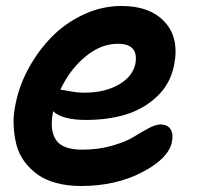

<svg xmlns="http://www.w3.org/2000/svg" viewBox="-20 -536 663 640"><path d="M250 84Q205.1 84 168 74Q130.9 64 105.2 45.7Q79.6 27.3 61 2Q42.5 -23.4 34.7 -54Q26.9 -84.5 25.4 -119.1Q23.9 -153.8 32.2 -190.9Q44.4 -252 76.2 -309.8Q107.9 -367.7 153.3 -413.8Q198.7 -460 259.5 -488Q320.3 -516.1 384.8 -516.1Q480.5 -516.1 529.5 -462.4Q578.6 -408.7 560.1 -317.9Q547.9 -256.3 503.4 -214.4Q459 -172.4 399.2 -154.3Q339.4 -136.2 267.1 -136.2Q187.5 -136.2 157.2 -165Q144.5 -102.5 166.5 -69.8Q188.5 -37.1 253.9 -37.1Q307.6 -37.1 353.5 -50.3Q399.4 -63.5 424.6 -79.1Q449.7 -94.7 474.1 -107.9Q498.5 -121.1 514.2 -121.1Q538.6 -121.1 548.6 -105.2Q558.6 -89.4 553.2 -63Q542 -7.8 453.9 38.1Q365.7 84 250 84ZM181.2 -236.8Q187.5 -236.8 212.9 -231.9Q238.3 -227.1 261.2 -227.1Q328.6 -227.1 375.2 -253.7Q421.9 -280.3 431.2 -323.2Q443.4 -390.1 373 -390.1Q315.9 -390.1 263.9 -346.7Q211.9 -303.2 181.2 -236.8Z"/></svg>

Font: Shantell Sans Irregular Bouncy
Style: Italic
Weight: 600
Italic angle: -11.31°
Designer: Stephen Nixon, Anya Danilova, Shantell Martin
Foundry: Arrow Type
Version: Version 1.006;[9816181b4]